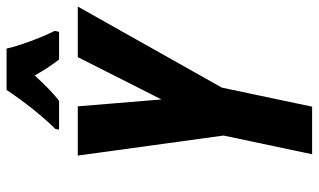

<svg xmlns="http://www.w3.org/2000/svg" viewBox="-213 -758 971 585"><g transform="rotate(-90 272.5 -465.5)"><path d="M95 0 152 -270 91 -714H241L262 -459L391 -714H545L298 -275L240 0ZM172 -782Q205 -816 235 -854Q265 -892 291 -931H417Q421 -912 430 -885Q439 -858 450 -831Q461 -804 471 -784L468 -771H384Q362 -798 335 -845Q289 -795 258 -771H170Z"/></g></svg>

Font: Noto Sans ExtraCondensed ExtraBold
Style: Italic
Weight: 800
Width: 2
Italic angle: -12°
Designer: Monotype Design Team
Foundry: Monotype Imaging Inc.
Version: Version 2.013; ttfautohint (v1.8.4.7-5d5b)